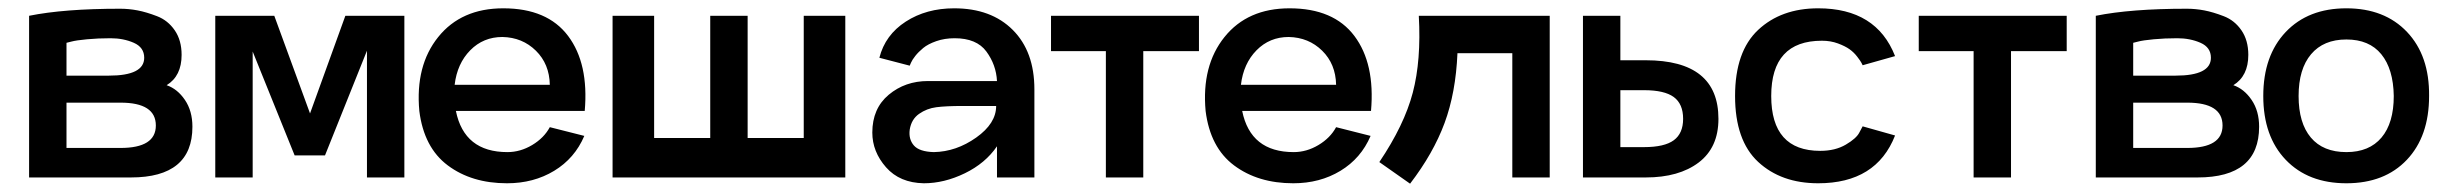

<svg xmlns="http://www.w3.org/2000/svg" viewBox="-20 -427 5890 462"><path d="M50 0V-389Q134 -406 269 -406Q290 -406 311 -402Q332 -398 358 -388Q384 -378 400.5 -354Q417 -330 417 -295Q417 -244 381 -222Q407 -213 425 -186.5Q443 -160 443 -122Q443 0 295 0ZM140 -245H242Q327 -245 327 -288Q327 -313 302 -324Q277 -335 246 -335Q216 -335 189.5 -332.5Q163 -330 152 -327L140 -324ZM140 -71H270Q355 -71 355 -125Q355 -180 270 -180H140Z M811 -389H953V0H863V-305L762 -53H689L588 -303V0H498V-389H640L726 -154Z M1077 -160Q1097 -61 1201 -61Q1232 -61 1260.5 -78Q1289 -95 1303 -121L1386 -100Q1363 -46 1313.5 -16Q1264 14 1200 14Q1115 14 1057.5 -29Q1000 -72 989 -160Q979 -269 1034.5 -338Q1090 -407 1191 -407Q1297 -407 1347 -340.5Q1397 -274 1387 -160ZM1189 -338Q1143 -338 1111.5 -306Q1080 -274 1074 -223H1303Q1302 -273 1269.5 -305Q1237 -337 1189 -338Z M1914 -389H2014V0H1454V-389H1554V-95H1689V-389H1779V-95H1914Z M2276 -407Q2365 -407 2417 -355Q2469 -303 2469 -212V0H2379V-75Q2351 -34 2301.5 -10Q2252 14 2203 14Q2145 13 2112 -24.5Q2079 -62 2079 -108Q2079 -166 2118.5 -199Q2158 -232 2213 -232H2379Q2377 -271 2353.5 -303Q2330 -335 2277 -335Q2253 -335 2233 -328Q2213 -321 2201.5 -311.5Q2190 -302 2182.5 -292.5Q2175 -283 2172 -276L2169 -269L2096 -288Q2110 -343 2159.5 -375Q2209 -407 2276 -407ZM2227 -61Q2281 -62 2329 -96Q2377 -130 2377 -172H2297Q2256 -172 2233 -169Q2210 -166 2191.5 -153Q2173 -140 2169 -115Q2166 -92 2179 -77Q2192 -62 2227 -61Z M2865 -389V-304H2731V0H2641V-304H2509V-389Z M2969 -160Q2989 -61 3093 -61Q3124 -61 3152.5 -78Q3181 -95 3195 -121L3278 -100Q3255 -46 3205.5 -16Q3156 14 3092 14Q3007 14 2949.5 -29Q2892 -72 2881 -160Q2871 -269 2926.5 -338Q2982 -407 3083 -407Q3189 -407 3239 -340.5Q3289 -274 3279 -160ZM3081 -338Q3035 -338 3003.5 -306Q2972 -274 2966 -223H3195Q3194 -273 3161.5 -305Q3129 -337 3081 -338Z M3394 -389H3709V0H3619V-299H3487Q3483 -204 3456 -131Q3429 -58 3373 15L3299 -37Q3359 -126 3379.5 -204Q3400 -282 3394 -389Z M3940 -282Q4115 -282 4115 -141Q4115 -72 4067.5 -36Q4020 0 3940 0H3789V-389H3879V-282ZM3936 -73Q3985 -73 4007.5 -89.5Q4030 -106 4030 -141Q4030 -177 4007.5 -193.5Q3985 -210 3936 -210H3879V-73Z M4355 14Q4266 14 4210.5 -37.5Q4155 -89 4155 -196Q4155 -303 4210.5 -355Q4266 -407 4355 -407Q4495 -407 4540 -292L4462 -270Q4461 -272 4459 -276Q4457 -280 4449 -290.5Q4441 -301 4430.5 -308.5Q4420 -316 4402.5 -322.5Q4385 -329 4364 -329Q4242 -329 4242 -196Q4242 -64 4360 -64Q4396 -64 4421.5 -79Q4447 -94 4454 -108L4462 -123L4540 -101Q4495 14 4355 14Z M4953 -389V-304H4819V0H4729V-304H4597V-389Z M5023 0V-389Q5107 -406 5242 -406Q5263 -406 5284 -402Q5305 -398 5331 -388Q5357 -378 5373.5 -354Q5390 -330 5390 -295Q5390 -244 5354 -222Q5380 -213 5398 -186.5Q5416 -160 5416 -122Q5416 0 5268 0ZM5113 -245H5215Q5300 -245 5300 -288Q5300 -313 5275 -324Q5250 -335 5219 -335Q5189 -335 5162.5 -332.5Q5136 -330 5125 -327L5113 -324ZM5113 -71H5243Q5328 -71 5328 -125Q5328 -180 5243 -180H5113Z M5825 -196Q5825 -99 5771.5 -42.5Q5718 14 5626 14Q5534 14 5480 -42.5Q5426 -99 5426 -196Q5426 -293 5480 -350Q5534 -407 5626 -407Q5718 -407 5772 -350Q5826 -293 5825 -196ZM5626 -61Q5681 -61 5710.5 -96Q5740 -131 5740 -196Q5739 -261 5710 -296.5Q5681 -332 5626 -332Q5571 -332 5541 -296.5Q5511 -261 5511 -196Q5511 -131 5540.5 -96Q5570 -61 5626 -61Z"/></svg>

Font: MB Grotesk
Style: Regular
Weight: 400
Designer: Nawras Khrais
Foundry: Nawras Khrais
Version: Version 1.000;PS 001.000;hotconv 1.0.88;makeotf.lib2.5.64775